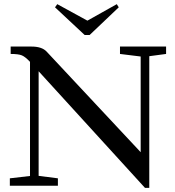

<svg xmlns="http://www.w3.org/2000/svg" viewBox="-20 -885 834 915"><path d="M383.3 -718.3 242.2 -850.1 252.9 -865.2 396.5 -786.6 536.6 -865.2 545.9 -850.1 407.2 -718.3ZM26.9 0V-35.2L123 -46.4V-590.3Q100.6 -614.3 84.2 -621.1Q67.9 -627.9 30.8 -627.9V-663.1H130.4Q179.7 -663.1 202.1 -639.2L650.4 -159.7V-615.7L551.8 -627.9V-663.1H771.5V-627.9L691.4 -617.2V10.3H670.9L164.1 -545.4V-46.9L255.9 -35.2V0Z"/></svg>

Font: Elstob 8pt
Style: Regular
Weight: 400
Designer: Peter S. Baker
Version: Version 1.015